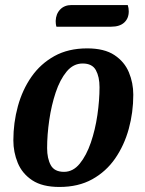

<svg xmlns="http://www.w3.org/2000/svg" viewBox="-20 -722 577 762"><path d="M216 20Q148 20 108 -6.5Q68 -33 50.5 -75.5Q33 -118 33 -165Q33 -235 51 -300.5Q69 -366 105 -417.5Q141 -469 196 -499.5Q251 -530 326 -530Q394 -530 434 -503.5Q474 -477 491.5 -435Q509 -393 509 -346Q509 -276 491 -210.5Q473 -145 437 -93Q401 -41 346 -10.5Q291 20 216 20ZM234 -40Q270 -40 296.5 -72.5Q323 -105 340.5 -156Q358 -207 366.5 -265.5Q375 -324 375 -376Q375 -417 360.5 -443.5Q346 -470 308 -470Q271 -470 244.5 -438Q218 -406 201 -355Q184 -304 175.5 -245.5Q167 -187 167 -134Q167 -93 181.5 -66.5Q196 -40 234 -40ZM204 -616Q202 -622 201.5 -628.5Q201 -635 201 -639Q202 -667 219 -684.5Q236 -702 264 -702H487Q491 -690 491 -677Q491 -649 473 -632.5Q455 -616 421 -616Z"/></svg>

Font: Sansita Swashed Medium
Style: Regular
Weight: 500
Designer: Pablo Cosgaya
Foundry: Omnibus-Type
Version: Version 1.003; ttfautohint (v1.8.3)